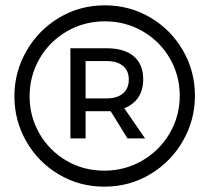

<svg xmlns="http://www.w3.org/2000/svg" viewBox="-20 -709 785 720"><path d="M711 -350Q711 -259 666 -180.5Q621 -102 543 -55.5Q465 -9 371 -9Q278 -9 200.5 -55Q123 -101 78.5 -179Q34 -257 34 -348Q34 -439 79 -517.5Q124 -596 201.5 -642.5Q279 -689 373 -689Q466 -689 543.5 -643.5Q621 -598 666 -520Q711 -442 711 -350ZM654 -350Q654 -426 617 -490Q580 -554 515.5 -591.5Q451 -629 373 -629Q295 -629 230 -591Q165 -553 128 -488.5Q91 -424 91 -348Q91 -272 128 -208Q165 -144 229 -106.5Q293 -69 371 -69Q449 -69 514 -107Q579 -145 616.5 -209.5Q654 -274 654 -350ZM446 -303 524 -190H458L395 -292H301V-190H244V-528H380Q446 -528 481.5 -498Q517 -468 517 -412Q517 -372 499 -344.5Q481 -317 446 -303ZM463 -411Q463 -444 441 -462Q419 -480 380 -480H301V-340H380Q419 -340 441 -358.5Q463 -377 463 -411Z"/></svg>

Font: Sapa
Style: Regular
Weight: 400
Version: Version 1.20 June 8, 2016